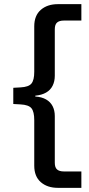

<svg xmlns="http://www.w3.org/2000/svg" viewBox="-20 -725 428 925"><path d="M259 180Q208 180 176.5 152.5Q145 125 145 73V-146Q145 -187 131.5 -203.5Q118 -220 79 -222L44 -224V-302L79 -304Q118 -306 131.5 -322.5Q145 -339 145 -379V-598Q145 -650 176.5 -677.5Q208 -705 259 -705H372V-626H288Q266 -626 255 -616.5Q244 -607 244 -584V-360Q244 -333 233.5 -312Q223 -291 202 -279Q181 -267 150 -264V-260Q181 -258 202 -246Q223 -234 233.5 -213.5Q244 -193 244 -166V59Q244 82 255 91.5Q266 101 288 101H372V180Z"/></svg>

Font: Nunito Sans 7pt Medium
Style: Regular
Weight: 500
Designer: Vernon Adams
Foundry: Vernon Adams
Version: Version 3.101;gftools[0.9.27]